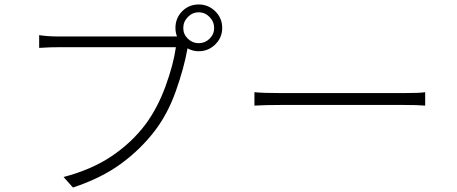

<svg xmlns="http://www.w3.org/2000/svg" viewBox="-20 -826 2040 858"><path d="M868 -633Q896 -633 916.5 -653Q937 -673 937 -701Q937 -729 916.5 -750Q896 -771 868 -771Q840 -771 819.5 -750Q799 -729 799 -701Q799 -673 819.5 -653Q840 -633 868 -633ZM241 -663H753Q762 -663 771 -663Q764 -681 764 -701Q764 -745 794 -775.5Q824 -806 868 -806Q911 -806 942 -775.5Q973 -745 973 -701Q973 -658 942 -627.5Q911 -597 868 -597Q841 -597 818 -610L817 -605Q802 -521 766 -419.5Q730 -318 673 -243Q609 -159 521 -94.5Q433 -30 306 12L264 -35Q390 -68 479.5 -128.5Q569 -189 630 -270Q684 -343 719.5 -440Q755 -537 766 -615H240Q202 -615 175 -613Q164 -612 155 -612V-669Q193 -663 241 -663Z M1117 -354V-414Q1155 -410 1241 -410H1781Q1857 -410 1880 -414V-354Q1849 -357 1782 -357H1241Q1161 -357 1117 -354Z"/></svg>

Font: LXGW 975 Gothic SC 200W
Style: Regular
Weight: 200
Version: Version 2.01;February 25, 2021